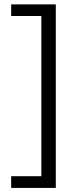

<svg xmlns="http://www.w3.org/2000/svg" viewBox="-20 -727 369 897"><path d="M32.2 96.2H166H173.3V88.9V-645V-652.3H166H32.2V-706.5H240.7V150.9H32.2Z"/></svg>

Font: Sahel Light FD
Style: Light-FD
Weight: 300
Foundry: Saber Rastikerdar (saber.rastikerdar@gmail.com)
Version: Version 3.3.0